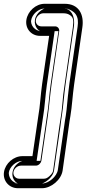

<svg xmlns="http://www.w3.org/2000/svg" viewBox="-31 -847 456 1012"><path d="M197 -777H303C317 -777 327 -774 335 -769C356 -757 358 -741 353 -703L310 -404C304 -365 300 -331 298 -302C294 -252 289 -228 282 -183L249 52C248 60 243 69 230 81C218 92 210 95 199 95H70C51 95 37 78 40 60C43 41 61 26 80 26H158C173 26 185 12 187 1L221 -234C228 -284 233 -346 241 -404L281 -683C283 -698 271 -708 260 -708H187C169 -708 155 -723 158 -742C161 -761 179 -777 197 -777ZM180 -658H228L191 -404C183 -348 180 -284 171 -236L140 -24H87C41 -24 -3 14 -10 60C-17 106 17 145 63 145H191C239 145 292 100 299 52L332 -183C334 -200 337 -218 340 -235C349 -288 351 -341 360 -404L403 -702C413 -769 386 -827 310 -827H204C158 -827 115 -788 108 -742C101 -696 134 -658 180 -658ZM197 -802H303C320 -802 334 -799 348 -790C380 -771 384 -738 378 -699L335 -400C329 -361 325 -328 323 -300C319 -249 313 -224 307 -179L273 56C271 71 262 86 247 100C233 113 217 120 198 120H70C35 120 11 89 16 56C21 24 48 1 80 1H158C158 1 161 -1 162 -3L196 -238C203 -287 207 -349 216 -408L256 -683H187C153 -683 128 -713 133 -746C137 -777 165 -802 197 -802ZM180 -683C177 -683 174 -684 172 -684C146 -688 129 -710 133 -739C138 -772 172 -802 204 -802H310C315 -802 320 -802 325 -801C368 -795 386 -760 378 -706L335 -408C326 -344 324 -290 316 -239C313 -222 310 -204 308 -187L274 48C269 83 226 120 191 120H63H56C30 116 11 93 15 64C20 31 54 1 87 1H162L196 -231C205 -282 208 -345 216 -400L257 -683ZM197 -802C134 -802 116 -764 113 -744C110 -726 117 -707 143 -693C153 -688 169 -683 187 -683H236L196 -406C193 -384 190 -361 188 -339C184 -303 180 -266 176 -236L142 -1C142 -1 141 0 141 1H80C65 1 53 3 43 7C11 18 -2 39 -5 58C-8 76 -1 96 26 110C36 115 52 120 70 120H198C233 121 256 106 269 94C285 79 291 66 293 54L327 -181C333 -226 339 -250 343 -301C344 -310 345 -321 346 -331C348 -352 351 -376 355 -402L398 -701C403 -738 403 -766 368 -786C359 -791 351 -795 339 -798C327 -801 315 -802 303 -802ZM180 -683H277L236 -402C228 -347 225 -283 216 -233L182 1H87C84 1 41 18 35 62C29 101 61 120 63 120H190C197 120 248 94 254 50L288 -185C290 -202 292 -220 295 -237C303 -288 306 -343 315 -406L358 -704C368 -775 332 -802 310 -802H204C202 -802 159 -784 153 -741C148 -704 176 -684 180 -683Z"/></svg>

Font: AppleStorm
Style: XbdFaxIta
Weight: 800
Foundry: Cannot Into Space Fonts
Version: Version 1.01